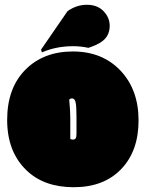

<svg xmlns="http://www.w3.org/2000/svg" viewBox="-20 -764 606 799"><path d="M89.8 -55.7Q162.6 15.1 287.1 15.1Q411.6 15.1 484.1 -60.1Q556.6 -135.3 556.6 -262.9Q556.6 -390.6 481.4 -470.2Q405.8 -549.8 283.2 -549.8Q160.6 -549.8 85.2 -473.4Q9.8 -397 9.8 -264.9Q9.8 -132.8 89.8 -55.7ZM150.9 -557.6Q151.9 -555.7 154.3 -545.9Q213.4 -571.8 285.2 -571.8Q315.4 -571.8 348.1 -564.9L361.8 -569.8Q397.5 -583 414.6 -600.1Q436.5 -622.1 436.5 -656.5Q436.5 -690.9 410.9 -717.5Q385.3 -744.1 342 -744.1Q298.8 -744.1 261.2 -717.8ZM272.5 -272Q272.5 -301.3 268.1 -349.6Q272.9 -354.5 279.8 -354.5Q290.5 -354.5 294.4 -339.1Q298.3 -323.7 298.3 -276.9V-207Q298.3 -193.8 294.9 -188.5Q291.5 -183.1 283.7 -183.1Q275.9 -183.1 272.5 -186.5Z"/></svg>

Font: Friends & Family
Style: Regular
Weight: 400
Designer: Sarang Kulkarni, Maithili Shingre, Noopur Datye
Foundry: Ek Type
Version: Version 1.000;hotconv 1.0.117;makeotfexe 2.5.65602